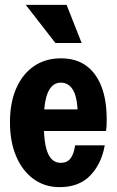

<svg xmlns="http://www.w3.org/2000/svg" viewBox="-20 -760 480 790"><path d="M225 10Q164 10 118 -23.5Q72 -57 46.5 -117Q21 -177 21 -257Q21 -338 47 -397Q73 -456 120 -488Q167 -520 231 -520Q292 -520 333.5 -490.5Q375 -461 397 -405Q419 -349 419 -269Q419 -255 418.5 -243Q418 -231 416 -221H105V-310H328L300 -279Q300 -354 282 -387Q264 -420 230 -420Q196 -420 178 -381.5Q160 -343 160 -257Q160 -169 177 -129.5Q194 -90 230 -90Q256 -90 270 -108Q284 -126 289 -162H411Q398 -87 352 -38.5Q306 10 225 10ZM208 -583 86 -740H254L316 -583Z"/></svg>

Font: Instrument Sans Condensed
Style: Bold
Weight: 700
Width: 3
Designer: Rodrigo Fuenzalida
Foundry: fragTYPE
Version: Version 1.000;gftools[0.9.28]